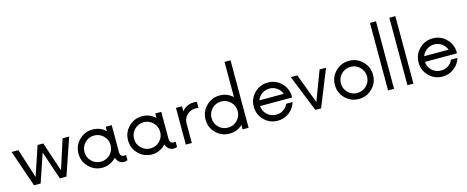

<svg xmlns="http://www.w3.org/2000/svg" viewBox="-38 -1364 4884 2006"><g transform="rotate(-15 2404.0 -361.0)"><path d="M562.5 -397H633.8L498 0H426.8L322.8 -307.1L218.8 0H147.5L10.7 -397H84.5L185.5 -79.1L292 -397H353.5L460 -78.1Z M1133.3 -55.7H1158.2V0Q1138.2 7.8 1120.1 7.8Q1090.8 7.8 1068.8 -10.5Q1046.9 -28.8 1036.1 -59.1Q1007.3 -27.8 968.8 -10Q930.2 7.8 887.2 7.8Q801.8 7.8 741.5 -52.2Q681.2 -112.3 681.2 -198.2Q681.2 -284.2 741.5 -344.5Q801.8 -404.8 887.2 -404.8Q969.7 -404.8 1028.8 -348.6V-397H1093.8V-105.5Q1093.8 -79.6 1105 -67.6Q1116.2 -55.7 1133.3 -55.7ZM1028.8 -198.2Q1028.8 -257.3 987.3 -298.6Q945.8 -339.8 887.2 -339.8Q828.6 -339.8 787.4 -298.6Q746.1 -257.3 746.1 -198.2Q746.1 -139.2 787.4 -98.1Q828.6 -57.1 887.2 -57.1Q945.8 -57.1 987.3 -98.4Q1028.8 -139.6 1028.8 -198.2Z M1669.4 -55.7H1694.3V0Q1674.3 7.8 1656.2 7.8Q1627 7.8 1605 -10.5Q1583 -28.8 1572.3 -59.1Q1543.5 -27.8 1504.9 -10Q1466.3 7.8 1423.3 7.8Q1337.9 7.8 1277.6 -52.2Q1217.3 -112.3 1217.3 -198.2Q1217.3 -284.2 1277.6 -344.5Q1337.9 -404.8 1423.3 -404.8Q1505.9 -404.8 1564.9 -348.6V-397H1629.9V-105.5Q1629.9 -79.6 1641.1 -67.6Q1652.3 -55.7 1669.4 -55.7ZM1564.9 -198.2Q1564.9 -257.3 1523.4 -298.6Q1481.9 -339.8 1423.3 -339.8Q1364.7 -339.8 1323.5 -298.6Q1282.2 -257.3 1282.2 -198.2Q1282.2 -139.2 1323.5 -98.1Q1364.7 -57.1 1423.3 -57.1Q1481.9 -57.1 1523.4 -98.4Q1564.9 -139.6 1564.9 -198.2Z M1789.1 0V-397H1854V-342.3Q1902.8 -404.8 1985.8 -404.8Q2000 -404.8 2016.1 -402.3V-335.9Q1998.5 -339.8 1985.8 -339.8Q1930.7 -339.8 1892.3 -303.2Q1854 -266.6 1854 -211.9V0Z M2403.3 -730H2468.3V0H2403.3V-47.9Q2343.8 7.8 2261.7 7.8Q2176.3 7.8 2116 -52.2Q2055.7 -112.3 2055.7 -198.2Q2055.7 -284.2 2116 -344.5Q2176.3 -404.8 2261.7 -404.8Q2343.8 -404.8 2403.3 -349.1ZM2403.3 -198.2Q2403.3 -257.3 2361.8 -298.6Q2320.3 -339.8 2261.7 -339.8Q2203.1 -339.8 2161.9 -298.6Q2120.6 -257.3 2120.6 -198.2Q2120.6 -139.2 2161.9 -98.1Q2203.1 -57.1 2261.7 -57.1Q2320.3 -57.1 2361.8 -98.4Q2403.3 -139.6 2403.3 -198.2Z M2989.7 -201.7 2988.8 -188H2642.6Q2646 -132.8 2686.5 -95Q2727.1 -57.1 2783.2 -57.1Q2826.2 -57.1 2861.1 -79.8Q2896 -102.5 2912.6 -140.6H2981.9Q2962.4 -75.2 2908 -33.7Q2853.5 7.8 2783.2 7.8Q2697.8 7.8 2637.5 -52.2Q2577.1 -112.3 2577.1 -198.2Q2577.1 -284.2 2637.5 -344.5Q2697.8 -404.8 2783.2 -404.8Q2868.7 -404.8 2928.2 -346.2Q2987.8 -287.6 2989.7 -201.7ZM2650.9 -247.6H2914.6Q2899.9 -288.6 2864 -314.2Q2828.1 -339.8 2783.2 -339.8Q2738.3 -339.8 2702.1 -314.2Q2666 -288.6 2650.9 -247.6Z M3342.3 -397H3412.1L3252.4 0H3189.9L3030.8 -397H3101.1L3221.7 -77.1Z M3660.6 7.8Q3575.2 7.8 3514.9 -52.2Q3454.6 -112.3 3454.6 -198.2Q3454.6 -284.2 3514.9 -344.5Q3575.2 -404.8 3660.6 -404.8Q3746.6 -404.8 3806.9 -344.5Q3867.2 -284.2 3867.2 -198.2Q3867.2 -112.3 3806.9 -52.2Q3746.6 7.8 3660.6 7.8ZM3802.2 -198.2Q3802.2 -257.3 3760.7 -298.6Q3719.2 -339.8 3660.6 -339.8Q3602.1 -339.8 3560.8 -298.6Q3519.5 -257.3 3519.5 -198.2Q3519.5 -139.2 3560.8 -98.1Q3602.1 -57.1 3660.6 -57.1Q3719.2 -57.1 3760.7 -98.4Q3802.2 -139.6 3802.2 -198.2Z M3976.6 0V-730H4041.5V0Z M4186 0V-730H4251V0Z M4772.5 -201.7 4771.5 -188H4425.3Q4428.7 -132.8 4469.2 -95Q4509.8 -57.1 4565.9 -57.1Q4608.9 -57.1 4643.8 -79.8Q4678.7 -102.5 4695.3 -140.6H4764.6Q4745.1 -75.2 4690.7 -33.7Q4636.2 7.8 4565.9 7.8Q4480.5 7.8 4420.2 -52.2Q4359.9 -112.3 4359.9 -198.2Q4359.9 -284.2 4420.2 -344.5Q4480.5 -404.8 4565.9 -404.8Q4651.4 -404.8 4710.9 -346.2Q4770.5 -287.6 4772.5 -201.7ZM4433.6 -247.6H4697.3Q4682.6 -288.6 4646.7 -314.2Q4610.8 -339.8 4565.9 -339.8Q4521 -339.8 4484.9 -314.2Q4448.7 -288.6 4433.6 -247.6Z"/></g></svg>

Font: Now
Style: Regular
Weight: 400
Designer: Alfredo Marco Pradil
Foundry: Alfredo Marco Pradil
Version: Version 1.200;hotconv 1.0.109;makeotfexe 2.5.65596